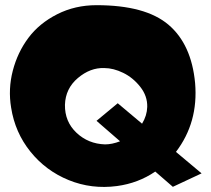

<svg xmlns="http://www.w3.org/2000/svg" viewBox="-20 -752 816 742"><path d="M529 -274Q548 -305 549 -339Q550 -381 522 -416.5Q494 -452 456 -470.5Q418 -489 383 -489Q329 -491 281 -450.5Q233 -410 231 -347Q230 -282 275.5 -239Q321 -196 386 -194Q413 -194 444 -206L353 -285L435 -353ZM660 -165 759 -82 648 -30 580 -89Q514 -44 432 -33Q334 -20 245.5 -56Q157 -92 97.5 -166Q38 -240 23 -336Q11 -408 29.5 -479Q48 -550 90 -606Q132 -662 201 -697Q270 -732 353 -732Q542 -732 631 -656.5Q720 -581 734 -431Q747 -279 660 -165Z"/></svg>

Font: LONDON PRESLEY
Style: Regular
Weight: 400
Version: Version 001.000